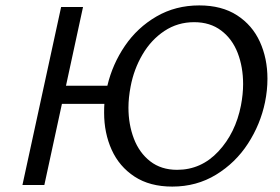

<svg xmlns="http://www.w3.org/2000/svg" viewBox="-20 -684 1035 710"><path d="M969 -393Q969 -350 960 -306Q943 -224 897 -153Q851 -82 779 -38Q707 6 617 6Q534 6 477.5 -31Q421 -68 393 -130Q365 -192 365 -267Q365 -289 366 -300H209L144 0H63L206 -658H287L224 -367H377Q396 -447 442 -514.5Q488 -582 558.5 -623Q629 -664 717 -664Q800 -664 856.5 -627.5Q913 -591 941 -529.5Q969 -468 969 -393ZM879 -373Q879 -436 859 -488Q839 -540 798 -571Q757 -602 698 -602Q637 -602 588 -569.5Q539 -537 507 -482.5Q475 -428 463 -364Q455 -322 455 -286Q455 -224 475 -171.5Q495 -119 535.5 -87.5Q576 -56 635 -56Q724 -56 787.5 -124Q851 -192 871 -294Q879 -336 879 -373Z"/></svg>

Font: Ysabeau Medium
Style: Italic
Weight: 500
Italic angle: -12°
Designer: Christian Thalmann (Catharsis Fonts)
Version: Version 0.003